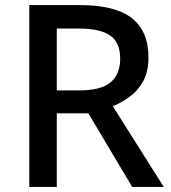

<svg xmlns="http://www.w3.org/2000/svg" viewBox="-20 -734 673 754"><path d="M295 -714Q432 -714 497.5 -663Q563 -612 563 -508Q563 -453 542.5 -415.5Q522 -378 490 -354.5Q458 -331 423 -317L623 0H499L327 -289H203V0H95V-714ZM288 -622H203V-379H293Q376 -379 414 -410.5Q452 -442 452 -504Q452 -568 412 -595Q372 -622 288 -622Z"/></svg>

Font: Noto Sans Tangsa Medium
Style: Regular
Weight: 500
Version: Version 1.504